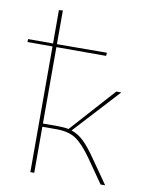

<svg xmlns="http://www.w3.org/2000/svg" viewBox="-98 -770 630 829"><g transform="rotate(10 216.5 -356.0)"><path d="M421 0H401L332 -99Q290 -159 257.5 -180.5Q225 -202 171 -202H110V0H93V-551H-17L-16 -564H93V-710L110 -712V-564L329 -565L328 -551H110V-216H174Q203 -216 223 -212L398 -407H420L237 -208Q267 -198 291.5 -174.5Q316 -151 347 -106Z"/></g></svg>

Font: Ysabeau Infant Thin
Style: Regular
Weight: 200
Designer: Christian Thalmann (Catharsis Fonts)
Version: Version 0.003